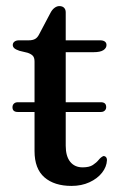

<svg xmlns="http://www.w3.org/2000/svg" viewBox="-20 -602 401 631"><path d="M21 -249.5Q21 -257 25.8 -261.5Q30.5 -266 38.5 -266H311.5Q329 -266 329 -250Q329 -243 324.2 -238.5Q319.5 -234 311.5 -234H38.5Q21 -234 21 -249.5ZM71 -428.5 44 -435Q32 -439 27 -443.5Q22 -448 22 -454Q22 -461 27.5 -465.2Q33 -469.5 42.5 -469.5H74.5Q87 -469.5 95 -473.8Q103 -478 108.5 -489L146 -560Q151.5 -570.5 159.2 -576.2Q167 -582 175 -582Q185 -582 190.5 -576.5Q196 -571 196 -561.5V-123Q196 -88.5 210.8 -70.2Q225.5 -52 251.5 -52Q273.5 -52 285.2 -59.8Q297 -67.5 304.2 -76.5Q311.5 -85.5 319.5 -89Q324.5 -89.5 328 -86Q331.5 -82.5 331.5 -75.5Q330.5 -53.5 315.2 -34.2Q300 -15 274 -3Q248 9 215 9Q158.5 9 126 -19.2Q93.5 -47.5 93.5 -105.5V-399.5Q93.5 -412.5 88 -418.5Q82.5 -424.5 71 -428.5ZM151 -430.5 151.5 -469.5H309Q319 -469.5 324.5 -465.5Q330 -461.5 330 -454Q330 -444 319.8 -437.2Q309.5 -430.5 287.5 -430.5Z"/></svg>

Font: Fraunces Wonky
Style: Regular
Weight: 400
Version: Version 1.000;[b76b70a41]